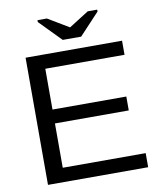

<svg xmlns="http://www.w3.org/2000/svg" viewBox="-94 -948 855 1023"><g transform="rotate(-10 333.5 -437.0)"><path d="M82 0V-688H604V-611.8H175.3V-391.1H574.7V-315.9H175.3V-76.2H624V0ZM393.1 -747.1H293.5L179.2 -863.8V-874H230L343.3 -806.2H344.2L451.2 -874H502.4V-863.8Z"/></g></svg>

Font: Arial
Style: Regular
Weight: 400
Designer: Steve Matteson
Foundry: Ascender Corporation
Version: Version 2.00.3